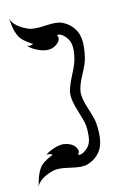

<svg xmlns="http://www.w3.org/2000/svg" viewBox="-90 -672 581 913"><g transform="rotate(-10 200.0 -215.0)"><path d="M20 -620Q39 -579 102 -558Q127 -549 184.5 -558Q242 -567 267 -557Q314 -539 335 -497Q356 -455 343 -372Q340 -349 317.5 -297Q295 -245 295 -215Q295 -185 317.5 -132.5Q340 -80 343 -58Q356 25 335 67Q314 109 267 127Q242 137 184.5 128Q127 119 102 128Q39 149 20 190Q23 181 26 163Q32 131 46.5 104.5Q61 78 113 53Q95 42 82 50Q95 35 127.5 22Q160 9 181 13Q225 19 237 52Q240 60 232 74Q244 78 260.5 66.5Q277 55 286.5 38.5Q296 22 296.5 -6Q297 -34 293.5 -55Q290 -76 267.5 -130.5Q245 -185 245 -215Q245 -245 267.5 -299.5Q290 -354 293 -375Q304 -439 286 -469Q277 -485 260.5 -496.5Q244 -508 232 -504Q247 -479 214.5 -455Q182 -431 127 -452Q95 -464 82 -480Q95 -472 113 -482Q61 -508 46.5 -534.5Q32 -561 27.5 -586Q23 -611 20 -620Z"/></g></svg>

Font: SOV_mook
Style: Book
Weight: 400
Version: Version 1.00